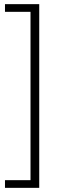

<svg xmlns="http://www.w3.org/2000/svg" viewBox="-20 -725 321 925"><path d="M4 180V143H127V-668H4V-705H169V180Z"/></svg>

Font: Nunito Sans 12pt ExtraLight 12pt ExtraLight
Style: Regular
Weight: 250
Version: Version 3.101;gftools[0.9.27]